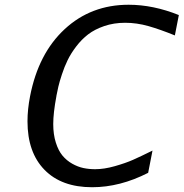

<svg xmlns="http://www.w3.org/2000/svg" viewBox="-20 -763 766 801"><path d="M202.1 -245.6Q202.1 -202.1 212.9 -168.2Q223.6 -134.3 240.7 -113.8Q257.8 -93.3 281.2 -80.1Q304.7 -66.9 327.9 -62Q351.1 -57.1 377 -57.1Q414.6 -57.1 459.2 -69.8Q503.9 -82.5 534.9 -96.2Q565.9 -109.9 616.2 -134.8L598.1 -42Q480.5 18.1 364.3 18.1Q236.8 18.1 165.8 -54.4Q94.7 -127 94.7 -256.8Q94.7 -306.6 105.5 -361.8Q140.1 -540 250 -641.6Q359.9 -743.2 516.6 -743.2Q619.1 -743.2 726.1 -700.2L709.5 -615.2Q648.4 -640.1 599.4 -654.1Q550.3 -668 502 -668Q455.1 -668 415 -654.3Q375 -640.6 347.7 -619.6Q320.3 -598.6 297.9 -569.1Q275.4 -539.6 262 -511.7Q248.5 -483.9 238.3 -452.6Q228 -421.4 223.4 -401.4Q218.8 -381.3 215.3 -362.8Q215.3 -362.3 215.3 -361.8Q202.1 -291.5 202.1 -245.6Z"/></svg>

Font: Aurulent Sans
Style: Italic
Weight: 400
Italic angle: -11°
Version: Version 2007.05.04